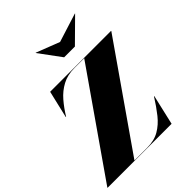

<svg xmlns="http://www.w3.org/2000/svg" viewBox="-326 -1169 1327 1327"><g transform="rotate(-45 337.0 -506.0)"><path d="M425.5 -945 636 -1011.5 637.5 -1010 475.5 -850H370.5L252.5 -1010L254 -1011.5ZM464 -747.5H369Q300.5 -747.5 249.8 -720.2Q199 -693 160.5 -648.2Q122 -603.5 89.5 -550H86.5L133.5 -750H729V-747.5L210 -2.5H335Q403.5 -2.5 452.2 -30.8Q501 -59 540 -108Q579 -157 618.5 -220H621.5L570.5 0H-55V-2.5Z"/></g></svg>

Font: Bodoni* 72pt Fatface
Style: Italic
Weight: 900
Italic angle: -13°
Version: Version 2.3